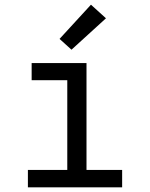

<svg xmlns="http://www.w3.org/2000/svg" viewBox="-20 -799 640 819"><path d="M99 0V-74H267V-457H115V-530H349V-74H501V0ZM285 -587 234 -633 368 -779 432 -721Z"/></svg>

Font: Iosevka Slab Extended
Style: Regular
Weight: 400
Width: 7
Monospace: yes
Designer: Belleve Invis
Foundry: Belleve Invis
Version: Version 11.1.1; ttfautohint (v1.8.3)